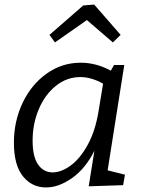

<svg xmlns="http://www.w3.org/2000/svg" viewBox="-20 -813 625 842"><path d="M452 -66 528 -47 520 -1 369 4 394 -152Q355 -74 296.5 -32.5Q238 9 182 9Q120 9 80.5 -40Q41 -89 41 -187Q41 -282 79.5 -362.5Q118 -443 185 -490.5Q252 -538 334 -538Q402 -538 466 -503L480 -528H525ZM412 -324 432 -446Q381 -475 332 -475Q273 -475 225 -436.5Q177 -398 150 -334Q123 -270 123 -196Q123 -126 147 -91.5Q171 -57 211 -57Q249 -57 290.5 -87.5Q332 -118 365 -178.5Q398 -239 412 -324ZM393 -793 509 -660 475 -627 361 -725 221 -627 197 -660 345 -789Z"/></svg>

Font: Bitter Pro
Style: Italic
Weight: 400
Italic angle: -9°
Designer: Sol Matas, and Bitter project Authors
Foundry: Sol Matas
Version: Version 1.010